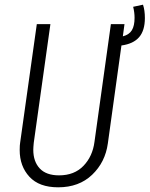

<svg xmlns="http://www.w3.org/2000/svg" viewBox="-20 -788 638 819"><path d="M498 -594 440 -176Q429 -96 373 -42.5Q317 11 228 11Q147 11 105.5 -34Q64 -79 64 -148Q64 -169 66 -180L137 -685H195L124 -179Q122 -159 122 -149Q122 -99 149.5 -69.5Q177 -40 232 -40Q297 -40 336 -80.5Q375 -121 383 -183L453 -685H511L504 -633Q531 -640 542.5 -659Q554 -678 554 -712Q554 -735 548 -759L590 -768Q598 -744 598 -711Q598 -658 573.5 -629.5Q549 -601 498 -594Z"/></svg>

Font: Fira Sans Extra Condensed Light
Style: Italic
Weight: 300
Width: 3
Italic angle: -8°
Designer: Carrois Corporate & Edenspiekermann AG
Foundry: Carrois Corporate GbR & Edenspiekermann AG
Version: Version 4.203